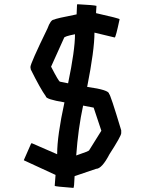

<svg xmlns="http://www.w3.org/2000/svg" viewBox="-20 -873 699 925"><path d="M355 -852.5Q433.6 -848.6 444.8 -844.7L442.9 -815.4V-809.6Q556.2 -784.2 556.2 -780.3Q537.6 -692.4 532.7 -692.4L435.1 -715.8Q435.1 -632.3 399.9 -454.1H401.9Q505.4 -439.9 505.4 -420.9Q511.2 -420.9 564 -245.1V-231.4Q564 -217.8 507.3 -129.9Q470.7 -59.6 442.9 -59.6L339.4 -24.4Q337.4 32.2 333.5 32.2Q243.7 25.4 243.7 22.5V20.5L247.6 -30.3L95.2 -100.6V-102.5L130.4 -182.6H134.3L255.4 -129.9V-131.8Q255.4 -218.3 290.5 -379.9Q200.7 -394.5 200.7 -409.2Q174.8 -444.8 128.4 -538.1L126.5 -549.8Q126.5 -566.9 208.5 -735.4Q224.1 -778.3 239.7 -778.3Q249 -784.2 349.1 -803.7L351.1 -850.6L353 -852.5ZM226.1 -551.8Q263.2 -479.5 269 -479.5L308.1 -471.7Q341.3 -631.3 341.3 -708Q288.6 -697.8 288.6 -690.4ZM380.4 -364.3Q356.4 -253.4 347.2 -124Q409.7 -145 409.7 -149.4L468.3 -243.2L431.2 -354.5Z"/></svg>

Font: ww_drahtTSB
Style: Regular
Weight: 400
Designer: Dr. Wolfgang Wiebecke
Version: Version 1.06 May 21, 2010, initial release